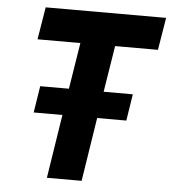

<svg xmlns="http://www.w3.org/2000/svg" viewBox="-52 -778 737 826"><g transform="rotate(5 316.0 -365.0)"><path d="M632 -730 609 -590H424L392 -390H518L500 -275H374L331 0H181L224 -275H100L118 -390H242L274 -590H89L112 -730Z"/></g></svg>

Font: JetBrains Mono Extra Bold
Style: Italic
Weight: 800
Italic angle: -9°
Monospace: yes
Designer: Philipp Nurullin, Konstantin Bulenkov
Foundry: JetBrains
Version: 2.002